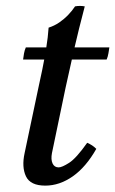

<svg xmlns="http://www.w3.org/2000/svg" viewBox="-20 -596 380 632"><path d="M56 -400Q57 -409 59 -420Q61 -431 65 -440H340Q339 -433 337 -421Q335 -409 331 -400ZM267 -126Q276 -122 283 -117.5Q290 -113 297 -106Q263 -46 219.5 -15.5Q176 15 129 15Q80 15 65.5 -15.5Q51 -46 61 -92L107 -310Q112 -332 119 -366Q126 -400 132 -437Q138 -474 140 -505Q159 -511 175 -522Q191 -533 204.5 -547Q218 -561 227 -575Q243 -578 259 -575Q239 -499 224.5 -436Q210 -373 196 -308L151 -92Q147 -71 153 -58Q159 -45 173 -45Q184 -45 207.5 -60Q231 -75 267 -126Z"/></svg>

Font: Poltawski Nowy
Style: Italic
Weight: 400
Italic angle: -12°
Designer: Adam Pótawski, Mateusz Machalski, Borys Kosmynka, Ania Wieluska
Foundry: Capitalics.wtf
Version: Version 1.001;gftools[0.9.25]